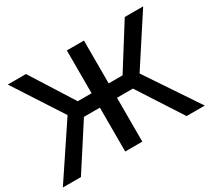

<svg xmlns="http://www.w3.org/2000/svg" viewBox="-141 -939 1273 1168"><g transform="rotate(-30 495.5 -355.0)"><path d="M242.2 -367.2 20 -710H147.9L337.9 -409.2H435.1V-710H555.2V-409.2H652.8L841.8 -710H971.2L748 -367.2L994.1 0H866.2L667 -308.1H555.2V0H435.1V-308.1H323.2L124 0H-2.9Z"/></g></svg>

Font: Rising Sun DemiBold
Style: DemiBold
Weight: 600
Designer: Matt McInerney, Pablo Impallari, Rodrigo Fuenzalida
Foundry: Matt McInerney, Pablo Impallari, Rodrigo Fuenzalida
Version: Version 1.000